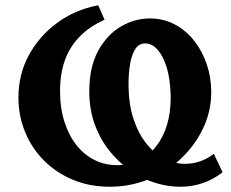

<svg xmlns="http://www.w3.org/2000/svg" viewBox="-20 -695 878 729"><path d="M396 14Q321 14 258 -12Q195 -38 148.5 -84Q102 -130 76 -192Q50 -254 50 -324Q50 -412 89 -484.5Q128 -557 196 -607.5Q264 -658 353 -675L377 -620Q319 -594 281.5 -555Q244 -516 226 -465Q208 -414 208 -350Q208 -284 225 -231.5Q242 -179 271.5 -142.5Q301 -106 340 -87Q379 -68 424 -68Q471 -68 508.5 -86.5Q546 -105 573 -139.5Q600 -174 614 -220.5Q628 -267 628 -323Q628 -359 622.5 -395.5Q617 -432 604.5 -462.5Q592 -493 573.5 -511.5Q555 -530 531 -530Q508 -530 494.5 -510Q481 -490 474.5 -455Q468 -420 468 -376Q468 -301 486.5 -244.5Q505 -188 536 -149.5Q567 -111 604.5 -92Q642 -73 681 -73Q703 -73 722.5 -77.5Q742 -82 759.5 -90.5Q777 -99 792 -111L825 -41Q805 -25 780 -12.5Q755 0 726 7Q697 14 663 14Q616 14 567 -1.5Q518 -17 474 -48Q430 -79 395 -123Q360 -167 339.5 -223.5Q319 -280 319 -348Q319 -440 352.5 -501.5Q386 -563 438.5 -594Q491 -625 549 -625Q600 -625 643 -602.5Q686 -580 717 -540.5Q748 -501 765 -451Q782 -401 782 -345Q782 -273 751.5 -208.5Q721 -144 668 -93.5Q615 -43 545 -14.5Q475 14 396 14Z"/></svg>

Font: Ysabeau Infant ExtraBold
Style: Regular
Weight: 800
Designer: Christian Thalmann (Catharsis Fonts)
Version: Version 2.001;gftools[0.9.30]; featfreeze: ss01,ss02,lnum